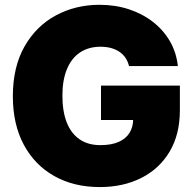

<svg xmlns="http://www.w3.org/2000/svg" viewBox="-20 -757 793 787"><path d="M389.2 9.8Q282.7 9.8 202.4 -35.4Q122.1 -80.6 77.4 -164.1Q32.7 -247.6 32.7 -362.3Q32.7 -482.9 80.6 -566.7Q128.4 -650.4 209 -693.8Q289.6 -737.3 387.7 -737.3Q452.6 -737.3 508.3 -719Q564 -700.7 607.2 -667Q650.4 -633.3 676.8 -587.4Q703.1 -541.5 709 -486.3H508.8Q504.4 -504.9 494.4 -519.8Q484.4 -534.7 469.5 -544.7Q454.6 -554.7 435.3 -560.1Q416 -565.4 392.1 -565.4Q342.8 -565.4 307.6 -541.7Q272.5 -518.1 254.2 -473.1Q235.8 -428.2 235.8 -365.2Q235.8 -300.8 253.4 -255.6Q271 -210.4 305.7 -186.3Q340.3 -162.1 391.6 -162.1Q436.5 -162.1 466.3 -175.3Q496.1 -188.5 511 -212.6Q525.9 -236.8 525.9 -269L561 -265.1H394V-406.2H717.3V-305.2Q717.3 -206.1 675.3 -135.5Q633.3 -64.9 559.1 -27.6Q484.9 9.8 389.2 9.8Z"/></svg>

Font: Inter 16pt Black
Style: Regular
Weight: 900
Version: Version 4.001;git-66647c0bb